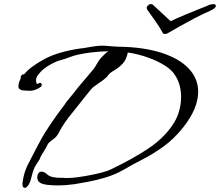

<svg xmlns="http://www.w3.org/2000/svg" viewBox="-20 -832 1069 933"><path d="M1017 -812Q1028 -812 1029 -804Q1029 -801 1028 -799Q1023 -790 1004 -781Q965 -764 925 -743Q885 -722 850.5 -702.5Q816 -683 794 -670Q790 -667 781 -667Q774 -667 772 -670Q762 -690 740.5 -721.5Q719 -753 697 -783Q693 -788 693 -794Q693 -801 700 -806Q705 -811 707.5 -811.5Q710 -812 712 -812Q717 -812 718.5 -811.5Q720 -811 723 -809L809 -729Q819 -734 840.5 -743.5Q862 -753 888.5 -764Q915 -775 940 -785Q965 -795 981.5 -801.5Q998 -808 999 -809Q1011 -812 1017 -812ZM101 81Q89 81 89 62Q89 52 95.5 23Q102 -6 118 -37Q125 -51 136.5 -73Q148 -95 160 -118Q172 -141 182.5 -160Q193 -179 199 -188Q211 -207 226.5 -230Q242 -253 257.5 -274.5Q273 -296 284.5 -311Q296 -326 298 -329Q298 -331 305 -339.5Q312 -348 320.5 -358.5Q329 -369 335.5 -377Q342 -385 342 -385Q354 -401 371.5 -421.5Q389 -442 406.5 -463Q424 -484 437 -499Q442 -506 452.5 -524.5Q463 -543 470 -550Q477 -556 486.5 -566.5Q496 -577 504 -581L508 -583Q464 -582 425.5 -577.5Q387 -573 353 -565Q337 -561 325 -556.5Q313 -552 299 -547Q287 -543 274 -539.5Q261 -536 250 -531Q202 -509 178.5 -484Q155 -459 155 -445V-442Q155 -435 157.5 -428Q160 -421 166 -426Q171 -429 174 -429Q183 -429 183 -420Q183 -413 175 -408Q167 -401 152 -396Q137 -391 132 -391Q111 -391 94 -392.5Q77 -394 70 -405Q69 -412 70.5 -423Q72 -434 79 -447Q81 -449 80.5 -455Q80 -461 84 -465H83Q87 -470 92.5 -470.5Q98 -471 99 -473Q128 -508 195 -544.5Q262 -581 374 -597Q379 -598 385.5 -598Q392 -598 387 -598H386Q384 -598 396.5 -600Q409 -602 423 -604.5Q437 -607 439 -607Q460 -610 475 -610Q493 -610 511 -608Q529 -606 559 -605Q680 -603 766 -575Q852 -547 897.5 -498.5Q943 -450 943 -386Q943 -347 925.5 -304Q908 -261 871 -214Q826 -157 774.5 -120Q723 -83 673 -57.5Q623 -32 582 -8Q543 15 496 29.5Q449 44 407 51.5Q365 59 342 63Q300 69 260 69Q231 69 208.5 66Q186 63 175 56Q161 48 161 29Q161 18 166.5 10Q172 2 182 2Q195 2 210 16Q220 25 237 28.5Q254 32 269.5 32Q285 32 289 32Q293 33 298 33Q303 33 308 33Q329 33 358.5 29Q388 25 419 19Q450 13 476 6Q502 -1 517 -8Q627 -61 699 -109Q771 -157 814 -218Q837 -249 848.5 -286Q860 -323 860 -360Q860 -389 853 -416.5Q846 -444 829 -469Q814 -493 779.5 -514.5Q745 -536 699 -552.5Q653 -569 601 -577Q599 -563 591 -545Q583 -527 563 -510Q551 -499 532.5 -488.5Q514 -478 506 -467Q499 -456 481.5 -443Q464 -430 447.5 -419Q431 -408 425 -401Q421 -396 409.5 -382Q398 -368 384.5 -351Q371 -334 360 -320Q349 -306 345 -301Q311 -260 294.5 -235.5Q278 -211 271.5 -198Q265 -185 261 -178H260Q253 -165 235 -152.5Q217 -140 212 -131Q205 -115 191 -93.5Q177 -72 174 -61Q171 -54 157 -34Q143 -14 134 24Q127 55 117.5 68Q108 81 101 81Z"/></svg>

Font: Vujahday Script
Style: Regular
Weight: 400
Designer: Robert E. Leuschke
Foundry: Robert E. Leuschke
Version: Version 1.010; ttfautohint (v1.8.3)